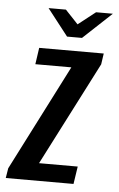

<svg xmlns="http://www.w3.org/2000/svg" viewBox="-71 -681 443 717"><g transform="rotate(5 150.5 -323.0)"><path d="M-22 0 -16 -37 186 -433H51L60 -495H302L296 -454L97 -66H242L232 0ZM160 -546 82 -646H147L195 -595L260 -646H323L216 -546Z"/></g></svg>

Font: Alumni Sans Thin SemiBold
Style: Italic
Weight: 600
Italic angle: -8°
Version: Version 1.016